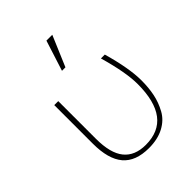

<svg xmlns="http://www.w3.org/2000/svg" viewBox="-219 -867 997 997"><g transform="rotate(-45 279.5 -368.5)"><path d="M92.8 -205.1V-488.3H122.1V-211.9Q122.1 -105.5 162.6 -55.7Q203.1 -5.9 283.2 -5.9Q476.6 -5.9 476.6 -259.8Q476.6 -344.7 435.5 -488.3H463.9Q503.9 -347.7 503.9 -258.8Q503.9 -205.1 494.6 -160.2Q485.4 -115.2 462.4 -73.2Q439.5 -31.2 393.6 -6.8Q347.7 17.6 283.2 17.6Q185.5 17.6 139.2 -37.1Q92.8 -91.8 92.8 -205.1ZM247.1 -585.9 300.8 -753.9H343.8L272.5 -585.9Z"/></g></svg>

Font: Gothic A1 Thin
Style: Regular
Weight: 250
Designer: HanYang I&C Co.,Ltd.
Foundry: HanYang I&C Co.,Ltd.
Version: Version 2.50